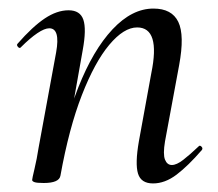

<svg xmlns="http://www.w3.org/2000/svg" viewBox="-20 -419 508 448"><path d="M337 9Q309 9 302 -14Q295 -37 304 -89L333 -248Q355 -355 300 -355Q269 -355 235 -314.5Q201 -274 171 -197Q141 -120 121 -9L107 -10Q128 -127 162.5 -214.5Q197 -302 242.5 -350.5Q288 -399 338 -399Q381 -399 396 -368Q411 -337 398 -267L365 -89Q360 -59 365 -46.5Q370 -34 381 -34Q392 -34 407.5 -46Q423 -58 443 -77Q446 -81 450 -77Q454 -73 451 -69Q419 -32 392 -11.5Q365 9 337 9ZM82 8Q66 8 60.5 6Q55 4 55 1Q55 -2 60.5 -25Q66 -48 70 -74L111 -297Q121 -353 95 -353Q84 -353 67 -341.5Q50 -330 29 -309Q26 -305 22 -309.5Q18 -314 21 -317Q56 -357 84.5 -376Q113 -395 140 -395Q167 -395 174.5 -373Q182 -351 173 -302L121 -9Q118 8 82 8Z"/></svg>

Font: Cormorant Garamond Light Medium
Style: Italic
Weight: 500
Italic angle: -10°
Version: Version 4.001